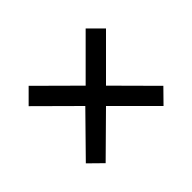

<svg xmlns="http://www.w3.org/2000/svg" viewBox="-101 -740 774 774"><g transform="rotate(45 286.0 -353.0)"><path d="M449 -574 285 -411 122 -574 64 -516 227 -353 65 -190 123 -132 284 -294 449 -132 505 -189 343 -353 507 -517Z"/></g></svg>

Font: Noto Sans Arabic UI Md
Style: Regular
Weight: 500
Designer: Monotype Design Team, Nadine Chahine and Nizar Qandah
Foundry: Monotype Imaging Inc.
Version: Version 2.010